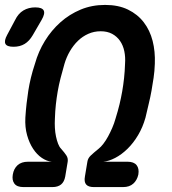

<svg xmlns="http://www.w3.org/2000/svg" viewBox="-77 -760 697 780"><path d="M136 0H18Q-8 0 -18.5 -14Q-29 -28 -25 -51Q-21 -75 -5.5 -89Q10 -103 37 -103H133Q113 -105 93 -118.5Q73 -132 57.5 -155.5Q42 -179 33 -211Q24 -243 26 -282Q28 -313 31 -339.5Q34 -366 38 -391.5Q42 -417 48.5 -444Q55 -471 65 -501Q79 -551 105.5 -594Q132 -637 168.5 -669.5Q205 -702 250.5 -721Q296 -740 350 -740Q404 -740 443 -721Q482 -702 507 -669.5Q532 -637 543 -594Q554 -551 552 -501Q551 -471 547 -444Q543 -417 538.5 -391.5Q534 -366 527.5 -339.5Q521 -313 514 -282Q503 -243 484 -211Q465 -179 441 -155.5Q417 -132 391 -118.5Q365 -105 343 -103H441Q467 -103 478 -89Q489 -75 485 -51Q480 -28 464.5 -14Q449 0 423 0H304Q282 0 273 -10.5Q264 -21 268 -43L278 -103Q280 -117 291.5 -128Q303 -139 324 -156Q333 -163 343 -176Q353 -189 362 -205.5Q371 -222 379 -240.5Q387 -259 392 -277Q402 -309 408.5 -336Q415 -363 419.5 -389Q424 -415 427 -442.5Q430 -470 431 -501Q433 -528 428 -552Q423 -576 410.5 -594Q398 -612 378.5 -622.5Q359 -633 332 -633Q305 -633 281.5 -622.5Q258 -612 239.5 -594Q221 -576 207 -552Q193 -528 185 -501Q176 -470 169 -442.5Q162 -415 157.5 -389Q153 -363 150 -336Q147 -309 146 -277Q145 -259 146 -240.5Q147 -222 150.5 -205.5Q154 -189 159 -176Q164 -163 171 -156Q186 -139 193 -128Q200 -117 198 -103L188 -43Q184 -21 171 -10.5Q158 0 136 0ZM56 -617Q42 -593 23 -581.5Q4 -570 -22 -570Q-49 -570 -55 -582Q-61 -594 -48 -618L-16 -678Q-3 -705 18 -717.5Q39 -730 66 -730Q94 -730 100.5 -717.5Q107 -705 92 -679Z"/></svg>

Font: Maple Mono SemiBold
Style: Italic
Weight: 600
Italic angle: -10°
Monospace: yes
Designer: subframe7536
Version: Version 7.000